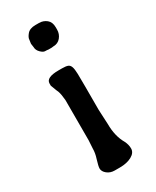

<svg xmlns="http://www.w3.org/2000/svg" viewBox="-162 -651 568 699"><g transform="rotate(-30 122.5 -301.5)"><path d="M124 0H102Q84 0 71 -10.5Q58 -21 58 -34Q58 -43 66 -69Q73 -90 73 -110L75 -143V-312Q73 -337 68 -351L64 -360Q55 -383 55 -384V-393Q55 -418 107 -418H122Q138 -418 146 -415Q154 -412 157.5 -402Q161 -392 161.5 -372Q162 -352 162 -318V-220L165 -159Q165 -108 186 -72Q194 -56 194 -40Q194 -22 174 -11Q154 0 124 0ZM117 -603H132Q150 -603 163.5 -592Q177 -581 177 -559V-549Q177 -531 165.5 -517Q154 -503 135 -503L127 -502H113Q109 -503 100 -503Q92 -503 81.5 -513.5Q71 -524 71 -537L69 -551V-553L71 -567Q71 -577 82 -590Q93 -603 117 -603Z"/></g></svg>

Font: Stylish
Style: Regular
Weight: 400
Version: Version 1.64